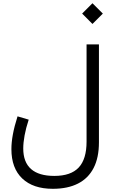

<svg xmlns="http://www.w3.org/2000/svg" viewBox="-20 -921 705 1190"><path d="M489.1 -836.8 553.1 -772.6 617.4 -836.8 553.1 -900.9ZM316.6 169.3Q220.8 169.3 172.5 126.7Q124.1 84.1 124.1 -0.8Q124.1 -36.5 132.4 -81.9Q140.7 -127.2 157.9 -179.4L88.7 -199.9Q68.8 -137.3 59.8 -88Q50.7 -38.8 50.7 3.6Q50.7 121.3 118 185.3Q185.3 249.2 307.3 249.2Q399.5 249.2 463.2 216.8Q526.9 184.5 560.1 120.4Q593.2 56.3 593.2 -38.6V-645.7H516.5V-43.2Q516.5 65.3 467.8 117.3Q419 169.3 316.6 169.3Z"/></svg>

Font: Estedad-FD VF
Style: Regular
Weight: 100
Designer: Amin Abedi
Version: Version 7.3